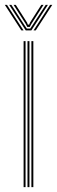

<svg xmlns="http://www.w3.org/2000/svg" viewBox="-35 -769 235 789"><path d="M94 0V-600H102V0ZM62 0V-600H70V0ZM78 0V-600H86V0ZM-15.2 -749H-6.2L61.8 -644H52.8ZM2.8 -749H11.8L65 -666.5L75.2 -651.5H89.2L99.2 -666.5L152.8 -749H161.8L93.8 -644H70.8ZM20.8 -749H29.8L76.5 -675.8L79.2 -668H85.2L88 -675.8L134.8 -749H143.8L94.2 -671.2L87.2 -658.2H77.2L70.5 -671.2ZM170.8 -749H179.8L111.8 -644H102.8Z"/></svg>

Font: Big Shoulders Inline Text SC Thin
Style: Regular
Weight: 100
Designer: Patric King
Foundry: XO Type Co
Version: Version 2.002